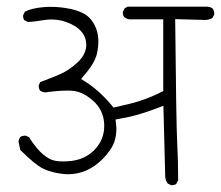

<svg xmlns="http://www.w3.org/2000/svg" viewBox="-20 -564 649 564"><path d="M482.9 -20Q492.2 -20 497.6 -23.4L503.4 -34.7Q503.4 -89.4 500.5 -145Q497.6 -200.7 494.6 -507.8L582 -505.4Q594.2 -505.4 604 -511.2L609.4 -521.5Q609.4 -522.5 609.4 -523.4Q609.4 -532.2 604.5 -539.1Q597.7 -544.4 586.9 -544.4H355L346.2 -539.6L340.8 -528.8Q340.8 -527.3 340.8 -526.4Q340.8 -518.6 345.2 -513.7Q351.6 -508.8 359.4 -507.3H459.5V-296.4Q437 -285.2 425.5 -280.5Q414.1 -275.9 406.2 -272.9Q398.4 -270 390.6 -267.6Q382.8 -265.1 374.8 -262.7Q366.7 -260.3 357.9 -258.3Q340.3 -253.9 313.5 -248Q299.3 -265.1 293 -271.7Q286.6 -278.3 283.7 -281.2Q258.8 -306.2 231.4 -323.7L218.3 -332L228 -343.8Q261.2 -381.8 266.1 -412.6Q269 -427.7 269 -441.4Q269 -483.4 243.2 -511.2Q226.6 -528.8 188 -537.6Q158.2 -543.9 129.4 -543.9Q118.7 -543.9 107.9 -543Q72.8 -540 53.2 -529.8L47.9 -519Q47.9 -517.6 47.9 -516.1Q47.9 -514.6 48.3 -512.7Q48.8 -508.3 51.3 -504.9L61.5 -499.5Q80.6 -500 111.3 -505.4Q121.6 -506.8 131.8 -506.8Q160.6 -506.8 188 -493.7Q233.4 -472.2 233.4 -432.6Q233.4 -405.3 209 -381.8Q183.1 -356.9 152.3 -344.2Q126.5 -333.5 98.1 -322.8L93.8 -313.5Q93.8 -312.5 93.8 -311.5Q93.8 -303.2 98.1 -297.4Q104 -293.5 111.8 -292.5Q151.9 -297.9 176.8 -297.9Q188.5 -297.9 196.8 -296.9Q225.6 -293 253.9 -267.6Q283.2 -241.7 286.1 -200.7Q286.1 -196.8 286.1 -192.9Q286.1 -152.8 256.3 -122.6Q230 -96.2 189.9 -91.3Q176.3 -89.8 164.6 -89.8Q140.1 -89.8 126 -97.2Q106 -107.9 88.4 -128.9Q73.7 -146.5 65.9 -160.6L55.7 -165.5Q55.2 -165.5 55.2 -165.5Q45.4 -165.5 39.6 -161.6Q35.6 -155.8 34.2 -148.9L39.6 -123.5Q61.5 -101.6 78.4 -87.9Q95.2 -74.2 106.4 -68.8Q131.8 -56.6 164.1 -53.2Q171.9 -52.2 179.7 -52.2Q236.8 -52.2 281.2 -96.7Q307.1 -122.6 315.9 -147.5Q321.8 -165 321.8 -184.6Q321.8 -192.4 320.8 -200.7L319.3 -212.9L332 -215.3Q383.3 -223.6 442.4 -246.6L460 -253.4L465.3 -46.9Q465.3 -35.2 472.7 -24.9Q482.9 -20 482.9 -20Z"/></svg>

Font: NaikaiFont
Style: ExtraLight
Weight: 200
Version: Version 1.89